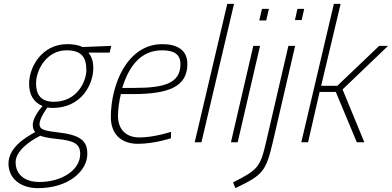

<svg xmlns="http://www.w3.org/2000/svg" viewBox="-20 -738 2033 996"><path d="M260 -210C189 -210 167 -250 167 -306C167 -374 221 -477 325 -477C402 -477 428 -442 428 -374C428 -319 382 -210 260 -210ZM278 -17C366 -8 396 9 396 61C396 145 299 206 185 206C103 206 61 163 61 104C61 47 129 -4 189 -34C201 -29 227 -22 278 -17ZM177 238C337 238 433 148 433 61C433 -7 400 -38 276 -52C207 -60 185 -67 185 -94C185 -127 226 -180 226 -180C226 -180 245 -178 252 -178C405 -178 464 -303 464 -385C464 -424 453 -447 439 -465H549L557 -500L408 -494C408 -494 382 -509 329 -509C197 -509 131 -390 131 -304C131 -247 154 -207 201 -188C201 -188 150 -134 150 -90C150 -73 156 -59 163 -53C104 -21 24 31 24 111C24 183 81 238 177 238Z M614 -282C649 -394 709 -477 821 -477C882 -477 916 -457 916 -405C916 -307 834 -282 679 -282H614ZM703 -25C635 -25 592 -65 592 -138C592 -168 598 -214 607 -250H670C854 -250 952 -288 952 -406C952 -478 900 -509 822 -509C639 -509 555 -298 555 -131C555 -39 612 8 695 8C781 8 867 -21 867 -21V-54C867 -54 780 -25 703 -25Z M1025 0 1194 -718H1159L990 0Z M1361 -632 1375 -692H1339L1325 -632ZM1213 0 1329 -500H1294L1178 0Z M1545 -634 1558 -692H1523L1510 -634ZM1360 0C1330 129 1318 143 1189 208L1201 238C1343 170 1359 153 1395 0L1511 -500H1476L1360 0Z M1638 -261H1722L1831 0H1870L1757 -274L1993 -500H1947L1730 -293H1646L1747 -718H1712L1543 0H1578Z"/></svg>

Font: RazerF5 Thin
Style: Italic
Weight: 250
Foundry: Razer Inc.
Version: Version 2